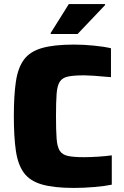

<svg xmlns="http://www.w3.org/2000/svg" viewBox="-20 -915 608 943"><path d="M344 8Q245 8 186 -9Q127 -26 97.5 -66Q68 -106 58 -174Q48 -242 48 -344Q48 -446 58 -514Q68 -582 97.5 -622Q127 -662 186 -679Q245 -696 344 -696Q390 -696 441 -691Q492 -686 525 -678V-536Q471 -541 440.5 -543Q410 -545 393 -545Q342 -545 314 -539Q286 -533 273.5 -513.5Q261 -494 258 -453.5Q255 -413 255 -344Q255 -275 258 -234.5Q261 -194 273.5 -174.5Q286 -155 314 -149Q342 -143 393 -143Q424 -143 462 -145.5Q500 -148 529 -152V-8Q496 -1 443.5 3.5Q391 8 344 8ZM229 -748V-753L318 -895H496V-890L361 -748Z"/></svg>

Font: Saira ExtraBold
Style: Regular
Weight: 800
Designer: Hector Gatti with collaboration of the Omnibus-Type team
Foundry: Omnibus-Type
Version: Version 1.100; ttfautohint (v1.8.3)